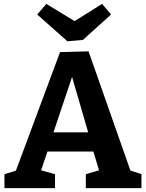

<svg xmlns="http://www.w3.org/2000/svg" viewBox="-20 -971 753 991"><path d="M437 -706 653 -91 710 -72V0H423V-72L491 -92L462 -189H225L192 -92L264 -72V0H3V-72L62 -90L290 -702ZM435 -288 352 -574 256 -288ZM365 -862 507 -951 553 -896 408 -765 328 -758 172 -896 219 -951Z"/></svg>

Font: Bitter Pro
Style: Bold
Weight: 700
Designer: Sol Matas, and Bitter project Authors
Foundry: Sol Matas
Version: Version 1.010